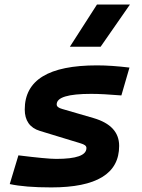

<svg xmlns="http://www.w3.org/2000/svg" viewBox="-20 -815 626 845"><path d="M205.6 9.8C405.3 9.8 504.4 -50.8 504.4 -172.9C504.4 -233.4 466.3 -273.4 391.6 -295.4L253.9 -335.4C238.3 -339.8 229.5 -345.7 229.5 -355.5C229.5 -386.7 279.8 -401.9 381.8 -401.9C416 -401.9 460 -399.4 514.2 -395L549.8 -517.6C497.6 -523.9 450.2 -527.3 406.7 -527.3C194.3 -527.3 88.9 -462.9 88.9 -333C88.9 -285.6 110.4 -252.4 155.8 -238.8L335 -184.1C351.1 -179.2 360.4 -173.8 360.4 -163.6C360.4 -131.3 316.4 -115.7 227.5 -115.7C199.2 -115.7 144 -121.1 61 -131.3L22.9 -4.9C67.9 4.9 128.4 9.8 205.6 9.8ZM287.6 -609.4H422.9L551.8 -794.9H406.7Z"/></svg>

Font: Cascadia Code
Style: Bold Italic
Weight: 700
Italic angle: -10°
Monospace: yes
Designer: Aaron Bell
Foundry: Saja Typeworks
Version: Version 2404.023